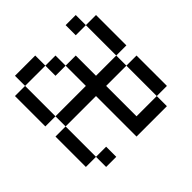

<svg xmlns="http://www.w3.org/2000/svg" viewBox="-142 -892 1117 1117"><g transform="rotate(45 416.5 -333.5)"><path d="M0 -83.3V-250H83.3V-83.3ZM0 -500V-583.3H83.3V-500ZM750 -166.7V-83.3H666.7V-166.7ZM750 -333.3H416.7V-83.3H333.3V-333.3H166.7V-416.7H333.3V-583.3H416.7V-416.7H666.7V-583.3H750ZM166.7 -333.3V-250H83.3V-333.3ZM333.3 -83.3V0H83.3V-83.3ZM333.3 -583.3H83.3V-666.7H333.3ZM666.7 -83.3V0H416.7V-83.3ZM666.7 -583.3H416.7V-666.7H666.7Z"/></g></svg>

Font: Galmuri11 Regular
Style: Regular
Weight: 400
Designer: Minseo Lee (Quiple)
Version: Version 2.356;hotconv 1.1.0;makeotfexe 2.6.0 DEVELOPMENT